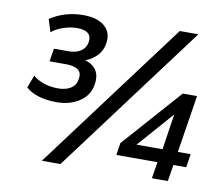

<svg xmlns="http://www.w3.org/2000/svg" viewBox="-79 -810 1062 915"><g transform="rotate(10 452.0 -352.5)"><path d="M200 -278Q151 -278 112.5 -289.5Q74 -301 50 -323L73 -384Q95 -365 126.5 -354.5Q158 -344 195 -344Q232 -344 256.5 -359.5Q281 -375 285 -407Q290 -437 270.5 -450.5Q251 -464 214 -464H133L143 -527H213Q250 -527 273 -542.5Q296 -558 301 -587Q305 -614 289 -628.5Q273 -643 235 -643Q203 -643 169 -631.5Q135 -620 113 -601L94 -662Q126 -684 167 -696.5Q208 -709 253 -709Q323 -709 358 -678Q393 -647 384 -594Q378 -555 348.5 -528Q319 -501 280 -493L282 -502Q326 -496 349 -468Q372 -440 364 -393Q356 -339 309.5 -308.5Q263 -278 200 -278ZM269 9H179L719 -714H809ZM710 0 723 -80H524L533 -139L785 -423H854L810 -145H872L862 -80H800L787 0ZM736 -145 765 -337H779L597 -130L596 -145Z"/></g></svg>

Font: Mulish ExtraLight SemiBold
Style: Italic
Weight: 600
Italic angle: -9°
Version: Version 3.603